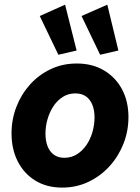

<svg xmlns="http://www.w3.org/2000/svg" viewBox="-20 -810 610 837"><path d="M251 7.8Q183.6 7.8 134 -22.7Q84.5 -53.2 57.4 -106.4Q30.3 -159.7 30.3 -228.5Q30.3 -289.1 51.3 -343.8Q72.3 -398.4 110.6 -441.2Q148.9 -483.9 200.9 -508.5Q252.9 -533.2 314.9 -533.2Q382.8 -533.2 433.6 -502.9Q484.4 -472.7 512.2 -420.2Q540 -367.7 540 -299.3Q540 -238.8 518.3 -183.6Q496.6 -128.4 457.5 -85.4Q418.5 -42.5 365.7 -17.3Q313 7.8 251 7.8ZM260.7 -122.1Q291.5 -122.1 315.9 -137.7Q340.3 -153.3 357.4 -178.7Q374.5 -204.1 383.3 -235.4Q392.1 -266.6 392.1 -297.9Q392.1 -329.6 382.6 -353.3Q373 -377 354.5 -389.9Q335.9 -402.8 308.6 -402.8Q277.8 -402.8 253.7 -387.5Q229.5 -372.1 212.6 -346.4Q195.8 -320.8 187 -289.8Q178.2 -258.8 178.2 -227.5Q178.2 -195.3 187.7 -171.6Q197.3 -147.9 215.6 -135Q233.9 -122.1 260.7 -122.1ZM234.4 -571.3 153.3 -740.2 263.7 -789.6 314 -589.8ZM416.5 -571.3 335.4 -740.2 447.8 -789.6 496.1 -589.8Z"/></svg>

Font: Reddit Sans ExtraBold
Style: Italic
Weight: 800
Italic angle: -11.25°
Designer: Stephen Hutchings
Version: Version 1.013